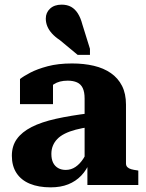

<svg xmlns="http://www.w3.org/2000/svg" viewBox="-20 -796 627 826"><path d="M366 -309V-250Q332 -245 305.5 -238Q279 -231 259 -221Q239 -211 226.5 -198Q214 -185 207.5 -169Q201 -153 201 -134Q201 -111 208.5 -96Q216 -81 230 -73Q244 -65 263 -65Q286 -65 305 -78Q324 -91 338.5 -113.5Q353 -136 365 -168L367 -100Q353 -65 329.5 -40.5Q306 -16 273.5 -3Q241 10 198 10Q146 10 108.5 -5.5Q71 -21 51 -51.5Q31 -82 31 -126Q31 -168 52.5 -198Q74 -228 116 -249.5Q158 -271 221 -285Q284 -299 366 -309ZM356 0V-99L344 -97V-372Q344 -400 336 -417Q328 -434 311.5 -441.5Q295 -449 271 -449Q235 -449 211.5 -433.5Q188 -418 175 -396Q167 -406 166 -415Q165 -424 169.5 -432.5Q174 -441 184 -447Q194 -453 208 -455V-348H66V-456Q81 -468 110.5 -483.5Q140 -499 185 -511Q230 -523 290 -523Q341 -523 383.5 -513Q426 -503 457 -481.5Q488 -460 505 -426.5Q522 -393 522 -346V-93Q522 -83 528 -77Q534 -71 544.5 -68Q555 -65 571 -63L575 -62V0ZM334 -692 367 -586V-560H314L238 -623Q217 -637 203.5 -652Q190 -667 183.5 -683Q177 -699 177 -716Q177 -742 195.5 -759Q214 -776 245 -776Q269 -776 286 -766.5Q303 -757 315 -738Q327 -719 334 -692Z"/></svg>

Font: Roboto Serif 36pt
Style: Bold
Weight: 700
Version: Version 1.008